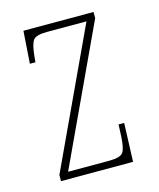

<svg xmlns="http://www.w3.org/2000/svg" viewBox="-87 -600 550 664"><g transform="rotate(-15 187.5 -268.0)"><path d="M50 0V-22L278 -511H136Q97 -511 87 -497Q77 -483 73 -442L71 -420H51L59 -536H310V-514L82 -25H230Q269 -25 279 -39Q289 -53 291 -95L293 -138H313L308 0Z"/></g></svg>

Font: Noto Serif Ethiopic ExtraCondensed Thin
Style: Regular
Weight: 100
Width: 2
Designer: Monotype Design Team
Foundry: Monotype Imaging Inc.
Version: Version 2.102; ttfautohint (v1.8.4.7-5d5b)